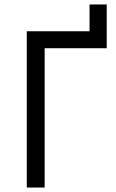

<svg xmlns="http://www.w3.org/2000/svg" viewBox="-20 -840 518 860"><path d="M100 0H180V-624H458V-820H381V-700H100Z"/></svg>

Font: Fixel Variable
Style: Regular
Weight: 100
Width: 3
Designer: AlfaBravo + MacPaw
Foundry: Kyrylo Tkachov, Marchela Mozhyna, Serhii Makarenko, Maria Weinstein, Zakhar Kryvoshyya
Version: Version 1.211